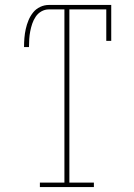

<svg xmlns="http://www.w3.org/2000/svg" viewBox="-20 -755 540 775"><path d="M141 0V-18H240V-717H177Q161 -717 147 -709Q133 -701 124 -687.5Q115 -674 110 -659Q105 -644 102 -628.5Q99 -613 98 -597Q97 -581 97 -565H77Q77 -583 78.5 -601.5Q80 -620 84 -638Q88 -656 95 -673Q102 -690 113.5 -704.5Q125 -719 142 -727Q159 -735 177 -735H429V-590H409V-717H260V-18H359V0Z"/></svg>

Font: Iosevka Curly Slab Thin
Style: Regular
Weight: 100
Monospace: yes
Designer: Belleve Invis
Foundry: Belleve Invis
Version: Version 22.1.2; ttfautohint (v1.8.4)